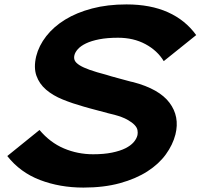

<svg xmlns="http://www.w3.org/2000/svg" viewBox="-20 -840 909 870"><path d="M775 -231Q763 -184 731.5 -140.5Q700 -97 648 -63.5Q596 -30 523.5 -10Q451 10 358 10Q251 10 161 -24.5Q71 -59 13 -133L159 -251Q207 -194 269.5 -167.5Q332 -141 402 -141Q451 -141 487.5 -148.5Q524 -156 548 -168Q572 -180 585.5 -195.5Q599 -211 603 -228Q605 -238 603 -250Q601 -262 589.5 -274Q578 -286 556.5 -298Q535 -310 498 -320Q492 -321 471.5 -326.5Q451 -332 428.5 -338Q406 -344 385.5 -349.5Q365 -355 359 -357Q309 -371 264.5 -389Q220 -407 189 -433.5Q158 -460 145 -497Q132 -534 144 -585Q156 -633 189.5 -676Q223 -719 275 -751Q327 -783 397 -801.5Q467 -820 553 -820Q662 -820 741 -784.5Q820 -749 869 -681L722 -563Q693 -611 639 -640Q585 -669 515 -669Q466 -669 430 -662Q394 -655 370 -643.5Q346 -632 333 -617.5Q320 -603 317 -589Q314 -576 319 -565.5Q324 -555 340.5 -544.5Q357 -534 386.5 -523.5Q416 -513 462 -501Q468 -499 485 -494Q502 -489 521.5 -484Q541 -479 558.5 -474Q576 -469 583 -468Q701 -437 748 -374.5Q795 -312 775 -231Z"/></svg>

Font: TypoPRO Sinkin Sans
Style: 700 Bold Italic
Weight: 700
Italic angle: -112°
Designer: Keith Bates
Foundry: K-Type
Version: Sinkin Sans (version 1.0)  by Keith Bates   •   © 2014   www